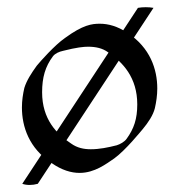

<svg xmlns="http://www.w3.org/2000/svg" viewBox="-20 -489 491 543"><path d="M414.1 -466.8C400.9 -469.2 383.8 -469.2 370.1 -466.8L43 30.8C55.2 35.2 71.8 35.2 86.9 30.8ZM158.2 -345.2C196.8 -355 216.8 -356.9 229 -356.9C250 -356.9 270 -353 286.1 -340.8C327.1 -313 368.2 -270 368.2 -193.8C368.2 -152.8 358.9 -125 337.9 -96.2C332 -87.9 319.8 -81.1 310.1 -78.1C285.2 -71.8 261.2 -66.9 236.8 -66.9C216.8 -66.9 198.2 -70.8 181.2 -83C140.1 -109.9 99.1 -151.9 99.1 -228C99.1 -270 107.9 -300.8 129.9 -330.1C136.2 -337.9 147 -342.8 158.2 -345.2ZM383.8 -124C398.9 -142.1 413.1 -163.1 418 -183.1C421.9 -200.2 424.8 -219.2 424.8 -238.8C424.8 -293 404.8 -354 340.8 -396C312 -415 286.1 -421.9 262.2 -421.9C240.2 -421.9 214.8 -418.9 164.1 -381.8C134.8 -361.8 92.8 -314 84 -303.2C68.8 -282.2 55.2 -261.2 48.8 -240.2C44.9 -223.1 42 -205.1 42 -185.1C42 -130.9 62 -69.8 126 -27.8C154.8 -7.8 181.2 0 205.1 0C248 0 280.8 -25.9 303.2 -41C335.9 -64.9 377.9 -117.2 383.8 -124Z"/></svg>

Font: Pierce
Style: Roman
Weight: 500
Version: Version 0.2.0